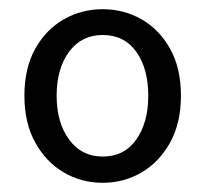

<svg xmlns="http://www.w3.org/2000/svg" viewBox="-20 -829 447 417"><path d="M203 -432Q157 -432 118.5 -454.5Q80 -477 56.5 -519.5Q33 -562 33 -621Q33 -681 56.5 -723Q80 -765 118.5 -787Q157 -809 203 -809Q249 -809 287.5 -787Q326 -765 349.5 -723Q373 -681 373 -621Q373 -562 349.5 -519.5Q326 -477 287.5 -454.5Q249 -432 203 -432ZM203 -489Q250 -489 276 -526Q302 -563 302 -621Q302 -680 276 -716.5Q250 -753 203 -753Q157 -753 130 -716.5Q103 -680 103 -621Q103 -563 130 -526Q157 -489 203 -489Z"/></svg>

Font: Noto Sans KR Thin
Style: Regular
Weight: 400
Version: Version 2.004-H2;hotconv 1.0.118;makeotfexe 2.5.65603